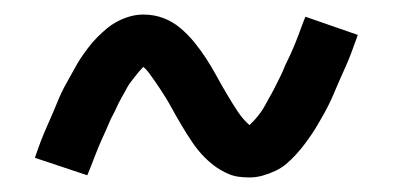

<svg xmlns="http://www.w3.org/2000/svg" viewBox="-20 -429 540 264"><path d="M323 -185Q315 -185 308 -186Q301 -187 295 -189.5Q289 -192 283 -195.5Q277 -199 271.5 -203.5Q266 -208 261.5 -212.5Q257 -217 252.5 -222.5Q248 -228 244 -234Q240 -240 236.5 -245.5Q233 -251 229.5 -257Q226 -263 222.5 -269Q219 -275 215.5 -281.5Q212 -288 208 -294.5Q204 -301 200 -307Q196 -313 192.5 -318Q189 -323 185 -328.5Q181 -334 177 -337Q174 -334 171.5 -331Q169 -328 165 -323Q161 -318 158.5 -314.5Q156 -311 154.5 -308Q153 -305 151 -301.5Q149 -298 147 -294.5Q145 -291 143 -287Q141 -283 139 -278.5Q137 -274 134.5 -269.5Q132 -265 130 -260Q128 -255 125.5 -249.5Q123 -244 120.5 -238.5Q118 -233 115.5 -227Q113 -221 110.5 -214.5Q108 -208 105.5 -201.5Q103 -195 100 -188L28 -212Q32 -224 36 -234.5Q40 -245 44.5 -255Q49 -265 53 -274.5Q57 -284 60.5 -292.5Q64 -301 68 -308.5Q72 -316 76 -323Q80 -330 83.5 -336.5Q87 -343 91 -349Q95 -355 101 -363Q107 -371 113.5 -377.5Q120 -384 126.5 -389.5Q133 -395 141.5 -399.5Q150 -404 159 -406.5Q168 -409 177 -409Q192 -409 205 -404Q218 -399 228.5 -390Q239 -381 247.5 -370.5Q256 -360 263.5 -348.5Q271 -337 277.5 -325Q284 -313 292 -299.5Q300 -286 307 -275.5Q314 -265 323 -257Q326 -260 328.5 -262.5Q331 -265 335 -270Q339 -275 341.5 -279Q344 -283 345.5 -286Q347 -289 349 -292.5Q351 -296 353 -299.5Q355 -303 357 -307Q359 -311 361 -315Q363 -319 365.5 -324Q368 -329 370 -334Q372 -339 374.5 -344Q377 -349 379.5 -354.5Q382 -360 384.5 -366Q387 -372 389.5 -378.5Q392 -385 394.5 -392Q397 -399 400 -406L472 -381Q468 -370 464 -359Q460 -348 455.5 -338Q451 -328 447 -319Q443 -310 439.5 -301.5Q436 -293 432 -285Q428 -277 424 -270Q420 -263 416.5 -257Q413 -251 409 -245Q405 -239 399 -231Q393 -223 386.5 -216Q380 -209 373.5 -203.5Q367 -198 358.5 -194Q350 -190 341 -187.5Q332 -185 323 -185Z"/></svg>

Font: Iosevka www.saffi
Style: Regular
Weight: 400
Monospace: yes
Designer: Belleve Invis
Foundry: Belleve Invis
Version: Version 22.0.2; ttfautohint (v1.8.3)